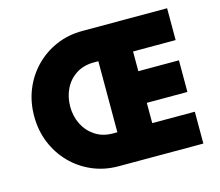

<svg xmlns="http://www.w3.org/2000/svg" viewBox="-98 -806 1069 932"><g transform="rotate(-15 437.0 -340.0)"><path d="M389 0Q317 0 256 -26.5Q195 -53 150 -99.5Q105 -146 80 -207.5Q55 -269 55 -340Q55 -412 80 -473.5Q105 -535 150.5 -581.5Q196 -628 256.5 -654Q317 -680 389 -680H814V-520H600V-421H804V-262H600V-160H814V0ZM402 -161H425V-518H402Q351 -518 313.5 -494Q276 -470 256 -429.5Q236 -389 236 -340Q236 -291 256.5 -250.5Q277 -210 314.5 -185.5Q352 -161 402 -161Z"/></g></svg>

Font: Teachers ExtraBold
Style: Regular
Weight: 800
Designer: Alfredo Marco Pradil, Chank Diesel
Version: Version 1.001